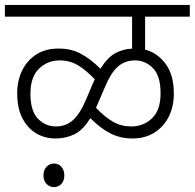

<svg xmlns="http://www.w3.org/2000/svg" viewBox="-20 -642 793 782"><path d="M0 -574V-622H753V-574H571V-440Q621 -427 654.5 -382Q688 -337 688 -261Q688 -208 667.5 -167Q647 -126 609 -102Q571 -78 520 -78Q470 -78 429 -99Q388 -120 348 -161Q318 -112 283 -95Q248 -78 206 -78Q163 -78 128 -98.5Q93 -119 71.5 -160Q50 -201 50 -262Q50 -315 71 -356.5Q92 -398 130 -421.5Q168 -445 218 -444Q267 -445 307.5 -424Q348 -403 389 -362Q417 -407 448 -424.5Q479 -442 518 -444V-574ZM381 -226Q376 -214 371 -203Q407 -165 440.5 -146Q474 -127 515 -127Q564 -127 599 -160Q634 -193 634 -262Q634 -333 603 -364.5Q572 -396 530 -396Q489 -396 460 -370.5Q431 -345 406 -284ZM104 -260Q104 -190 134.5 -158.5Q165 -127 208 -127Q248 -127 277 -152.5Q306 -178 332 -240L356 -297Q361 -309 366 -319Q330 -357 297 -376.5Q264 -396 223 -396Q174 -396 139 -362.5Q104 -329 104 -260ZM157 72Q157 51 169.5 37.5Q182 24 200 24Q218 24 230 37.5Q242 51 242 72Q242 94 230 107Q218 120 200 120Q182 120 169.5 107Q157 94 157 72Z"/></svg>

Font: Noto Sans Light
Style: Italic
Weight: 300
Italic angle: -12°
Designer: Monotype Design Team
Foundry: Monotype Imaging Inc.
Version: Version 2.013; ttfautohint (v1.8.4.7-5d5b)